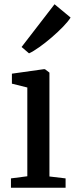

<svg xmlns="http://www.w3.org/2000/svg" viewBox="-20 -883 352 903"><path d="M108.5 -54V-471.5L36 -489.5V-536.5L185 -557.5H191.5L212.5 -541.5V-53L288.5 -44V0H31.5V-44ZM117.5 -632.5H116L81.5 -662L236.5 -863L312 -800.5Q300.5 -782 276.5 -757.2Q252.5 -732.5 223.2 -707.2Q194 -682 165.5 -661.8Q137 -641.5 117.5 -632.5Z"/></svg>

Font: Merriweather Text
Style: Regular
Weight: 400
Designer: Eben Sorkin
Foundry: Eben Sorkin
Version: Version 2.100; ttfautohint (v1.7.19-72a1) -l 8 -r 50 -G 200 